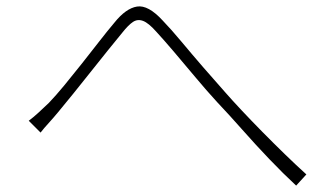

<svg xmlns="http://www.w3.org/2000/svg" viewBox="-20 -634 1040 601"><path d="M70 -256Q86 -268 100.5 -281.5Q115 -295 133 -312Q155 -335 181 -366.5Q207 -398 235.5 -434Q264 -470 290 -503.5Q316 -537 338 -563Q374 -608 409 -613.5Q444 -619 489 -570Q516 -542 548.5 -503Q581 -464 616.5 -423Q652 -382 685 -345Q706 -321 736.5 -288.5Q767 -256 801.5 -221Q836 -186 871.5 -151.5Q907 -117 939 -88L907 -53Q867 -90 823.5 -135.5Q780 -181 738.5 -228Q697 -275 660 -314Q626 -351 591 -393Q556 -435 524 -472.5Q492 -510 469 -535Q445 -562 428 -568.5Q411 -575 396.5 -565.5Q382 -556 363 -532Q343 -508 317 -475.5Q291 -443 263.5 -408.5Q236 -374 209.5 -341Q183 -308 162 -283Q148 -266 132.5 -249Q117 -232 107 -219Z"/></svg>

Font: Noto Sans TC ExtraLight
Style: Regular
Weight: 250
Designer: Ryoko NISHIZUKA  (kana, bopomofo & ideographs); Paul D. Hunt (Latin, Greek & Cyrillic); Sandoll Communications , Soo-you
Foundry: Adobe
Version: Version 2.004-H2;hotconv 1.0.118;makeotfexe 2.5.65603